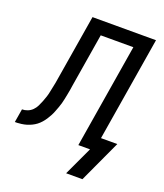

<svg xmlns="http://www.w3.org/2000/svg" viewBox="-198 -842 961 1128"><g transform="rotate(20 282.5 -277.5)"><path d="M453 180H351L435 0H362L469 -651H265L210 -317Q208 -302 205.5 -287.5Q203 -273 200 -258Q197 -243 194 -228Q191 -213 187 -198.5Q183 -184 177.5 -169.5Q172 -155 166.5 -140.5Q161 -126 153.5 -112Q146 -98 137.5 -85Q129 -72 118 -59.5Q107 -47 94.5 -37.5Q82 -28 67.5 -21Q53 -14 38.5 -9.5Q24 -5 6 -2.5Q-12 0 -21 0H-35L-21 -84Q-4 -84 13 -90.5Q30 -97 43 -110Q56 -123 64 -139.5Q72 -156 78.5 -172.5Q85 -189 90.5 -206Q96 -223 99 -240L111 -298L183 -735H580L473 -84H575Z"/></g></svg>

Font: Iosevka Aile Medium Oblique
Style: Regular
Weight: 500
Italic angle: -9°
Designer: Belleve Invis
Foundry: Belleve Invis
Version: Version 31.1.0; ttfautohint (v1.8.4)